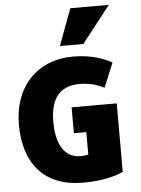

<svg xmlns="http://www.w3.org/2000/svg" viewBox="-65 -1049 825 1123"><g transform="rotate(-5 347.5 -487.5)"><path d="M613 -19C567 3 488 24 377 24C148 24 32 -120 32 -346C32 -568 169 -716 383 -716C494 -716 569 -684 609 -661L550 -518C521 -534 482 -548 430 -552C298 -562 234 -492 234 -346C234 -210 283 -132 376 -132C388 -132 417 -135 421 -137V-269H348V-421H613ZM449 -784H311L391 -999H617Z"/></g></svg>

Font: Repo Black
Style: Regular
Weight: 900
Designer: Stefan Peev
Foundry: Context Ltd
Version: Version 1.502